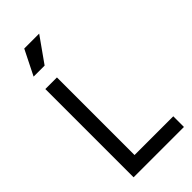

<svg xmlns="http://www.w3.org/2000/svg" viewBox="-305 -1075 1146 1146"><g transform="rotate(-45 267.5 -502.5)"><path d="M83 0V-745H181V-90H508V0ZM86 -847 165 -1005H291L179 -847Z"/></g></svg>

Font: Pitagon Sans Text Medium
Style: Regular
Weight: 500
Designer: Travis Tran
Foundry: Pitagon
Version: Version 1.000; ttfautohint (v1.8.4.7-5d5b);gftools[0.9.26]